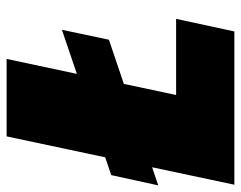

<svg xmlns="http://www.w3.org/2000/svg" viewBox="-101 -634 728 580"><g transform="rotate(-90 263.0 -344.0)"><path d="M-7 -230 24 -372 463 -521 433 -379ZM-5 0 141 -688H375L266 -176H496L458 0Z"/></g></svg>

Font: Saira Thin Black
Style: Italic
Weight: 900
Italic angle: -12°
Version: Version 1.101